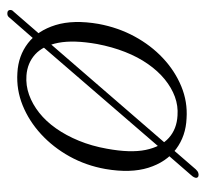

<svg xmlns="http://www.w3.org/2000/svg" viewBox="-39 -493 568 530"><g transform="rotate(90 245.0 -228.0)"><path d="M11 34.5Q7.5 32 7.5 27.2Q7.5 22.5 12 18.5L86.5 -67.5L93.5 -74.5L372.5 -397L380 -406.5L447.5 -484.5Q452.5 -490 457.8 -491.5Q463 -493 467 -491.5Q471.5 -489 470.8 -484.2Q470 -479.5 466 -474.5L393.5 -391L387 -384.5L107.5 -60.5L101 -53L29 29.5Q25.5 34.5 20.5 35.5Q15.5 36.5 11 34.5ZM306.5 -459Q355.5 -457 391.5 -430Q427.5 -403 443 -353.8Q458.5 -304.5 446.5 -235Q437 -181.5 411.8 -136Q386.5 -90.5 350.2 -57.2Q314 -24 270.8 -6.5Q227.5 11 181 8Q134 5.5 99.2 -21.2Q64.5 -48 49.2 -97.2Q34 -146.5 46 -216Q56 -270 80.5 -315.2Q105 -360.5 140.5 -393.8Q176 -427 218.5 -444.5Q261 -462 306.5 -459ZM188.5 -17Q215.5 -15 241.5 -24.2Q267.5 -33.5 291.2 -52.2Q315 -71 334.5 -98.8Q354 -126.5 368.5 -161.8Q383 -197 390.5 -239Q402.5 -304 393.8 -346.2Q385 -388.5 360.5 -410.2Q336 -432 299 -434Q272.5 -436 247.2 -426.8Q222 -417.5 199 -398.8Q176 -380 156.8 -352.5Q137.5 -325 123.5 -289.5Q109.5 -254 101.5 -212Q90 -147 98.2 -104.8Q106.5 -62.5 130.2 -41Q154 -19.5 188.5 -17Z"/></g></svg>

Font: Fraunces ExtraLight
Style: Italic
Weight: 250
Italic angle: -16°
Version: Version 1.000;[b76b70a41]